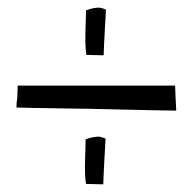

<svg xmlns="http://www.w3.org/2000/svg" viewBox="-20 -480 506 500"><path d="M438 -192H439Q437 -226 436 -257Q431 -257 420 -257Q409 -257 357 -257Q305 -257 247 -257Q189 -257 140 -257Q91 -257 59 -257Q27 -257 26 -257Q26 -254 25.5 -238Q25 -222 24 -217.5Q23 -213 23 -200Q28 -200 64.5 -199Q101 -198 153 -197.5Q205 -197 263.5 -195.5Q322 -194 373.5 -193Q425 -192 432.5 -192Q440 -192 438 -192ZM249 0V-1V-2Q249 -9 250 -28Q251 -47 252 -67Q253 -87 254 -102.5Q255 -118 255 -119Q248 -122 241.5 -123.5Q235 -125 224 -123Q213 -121 203 -117Q203 -110 202.5 -95Q202 -80 201.5 -63Q201 -46 201.5 -29Q202 -12 204 -1H207L247 0ZM250 -336V-337V-338Q250 -345 251 -364Q252 -383 253 -403Q254 -423 255 -438.5Q256 -454 256 -455Q249 -458 242.5 -459.5Q236 -461 225 -459Q214 -457 204 -453Q204 -446 203.5 -431Q203 -416 202.5 -399Q202 -382 202.5 -365Q203 -348 205 -337H208L248 -336Z"/></svg>

Font: Londrina Solid Thin
Style: Regular
Weight: 250
Designer: Marcelo Magalhaes
Foundry: Marcelo Magalhães
Version: Version 1.002